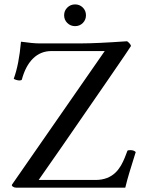

<svg xmlns="http://www.w3.org/2000/svg" viewBox="-20 -860 673 880"><path d="M35.2 -14.2 460 -626H215.8Q166 -626 131.3 -591.8Q96.7 -557.6 80.1 -495.1Q77.6 -491.2 68.8 -491.2Q62.5 -491.2 54 -493.9Q45.4 -496.6 43 -499Q66.9 -564 76.2 -668.9Q132.3 -661.1 158.2 -661.1H352.1Q421.9 -661.1 562 -670.9Q565.4 -669.9 572.8 -662.1Q580.1 -654.3 580.1 -648.9Q579.1 -645.5 473.4 -491.9Q367.7 -338.4 262.7 -186.5L157.2 -35.2H418Q475.6 -35.2 511.2 -70.8Q518.1 -77.6 524.4 -86.4Q530.8 -95.2 534.9 -102.1Q539.1 -108.9 544.2 -120.1Q549.3 -131.3 551.5 -136.5Q553.7 -141.6 558.3 -154.1Q563 -166.5 564 -168.9Q565.4 -171.9 578.1 -171.9Q593.3 -171.9 602.1 -163.1Q595.2 -141.1 586.4 -112.5Q577.6 -84 573.2 -69.8Q568.8 -55.7 563.7 -36.9Q558.6 -18.1 554.2 0H53.2Q44.9 0 38.6 -4.9Q32.2 -9.8 35.2 -14.2ZM288.6 -754.6Q273.9 -769 273.9 -790Q273.9 -811 288.6 -825.4Q303.2 -839.8 324.2 -839.8Q345.2 -839.8 359.6 -825.4Q374 -811 374 -790Q374 -769 359.6 -754.6Q345.2 -740.2 324.2 -740.2Q303.2 -740.2 288.6 -754.6Z"/></svg>

Font: Crimson
Style: Roman
Weight: 400
Version: Version 0.8